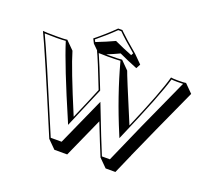

<svg xmlns="http://www.w3.org/2000/svg" viewBox="-146 -1019 1391 1272"><g transform="rotate(20 549.5 -383.5)"><path d="M641.1 -714.8 697.8 -658.2 681.6 -627.4Q614.7 -653.8 550.8 -683.6Q512.2 -665 462.9 -645Q469.7 -645 478 -645Q556.2 -645 574.2 -647.9L630.4 -591.3Q638.2 -565.4 768.6 -255.4Q889.2 -535.2 918.9 -647.9Q931.6 -645 970.2 -645Q1012.7 -645 1024.9 -647.9L1081.5 -591.3Q926.8 -252.9 846.2 -70.3Q847.2 -67.9 848.1 -65.4L845.7 -68.4Q814.5 2.9 786.6 66.4H717.8L661.1 9.8Q626.5 -73.2 571.8 -212.4L446.8 66.4H356.4L299.8 9.8Q65.9 -546.4 16.1 -647.9Q33.7 -645 117.2 -645Q170.9 -645 188 -647.9L244.6 -591.3Q276.4 -481 401.9 -182.6Q464.8 -328.1 496.6 -405.8Q422.9 -595.2 397 -647.9Q397 -647.9 398.4 -647.9L361.8 -684.1L346.2 -714.8Q421.4 -775.4 479 -833H508.8Q514.6 -826.7 520.5 -821.3Q552.2 -789.6 641.1 -714.8ZM744.1 -174.8 734.9 -153.3 726.1 -174.8Q625.5 -414.6 566.4 -637.2Q542 -635.3 478 -634.8Q435.5 -634.8 413.6 -636.2Q440.4 -577.1 505.9 -409.7L507.3 -405.8L505.9 -402.3Q474.6 -326.7 394.5 -141.1L385.3 -119.6L376.5 -141.1Q230.5 -479 180.7 -637.2Q160.6 -635.3 117.2 -634.8Q61 -634.8 32.7 -636.2Q89.4 -517.6 306.6 0H383.3L534.2 -336.4L543 -314Q627.4 -95.2 667.5 0H723.6Q822.8 -229.5 1008.3 -635.7Q993.2 -634.8 970.2 -634.8Q940.9 -634.8 926.3 -636.7Q892.1 -515.1 744.1 -174.8ZM628.4 -712.4Q539.1 -787.6 504.9 -823.2H482.9Q427.7 -768.6 358.4 -712.4L366.7 -696.8Q441.4 -726.1 489.7 -749L494.1 -751L498 -749Q559.1 -720.7 620.1 -696.8Z"/></g></svg>

Font: Linux Biolinum Shadow O
Style: Bold
Weight: 700
Designer: Philipp H. Poll
Foundry: Philipp H. Poll
Version: Version 0.9.2